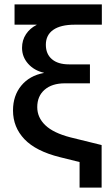

<svg xmlns="http://www.w3.org/2000/svg" viewBox="-20 -731 503 871"><path d="M341 120V-59L401 19L252 -18Q143 -45 91 -99.5Q39 -154 39 -230Q39 -297 76.5 -342.5Q114 -388 179 -400V-401Q135 -411 107.5 -442Q80 -473 80 -514Q80 -549 98 -576Q116 -603 146 -618V-619H46V-711H442V-619H319Q255 -619 221.5 -595.5Q188 -572 188 -528Q188 -486 215.5 -462.5Q243 -439 293 -439H388V-353H274Q216 -353 182.5 -324Q149 -295 149 -245Q149 -198 185.5 -163Q222 -128 299 -108L441 -73V120Z"/></svg>

Font: TikTok Sans 24pt Medium
Style: Regular
Weight: 500
Version: Version 4.000